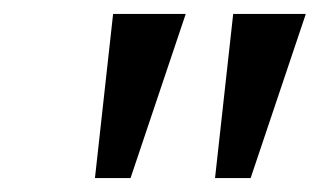

<svg xmlns="http://www.w3.org/2000/svg" viewBox="-20 -728 458 275"><path d="M116 -473 142 -708H246L167 -473ZM288 -473 314 -708H418L339 -473Z"/></svg>

Font: Volkhov
Style: Italic
Weight: 400
Italic angle: -12°
Designer: Cyreal (www.cyreal.org)
Foundry: Cyreal (www.cyreal.org)
Version: Version 1.010